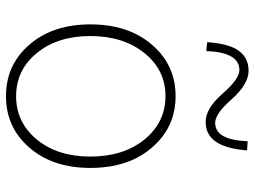

<svg xmlns="http://www.w3.org/2000/svg" viewBox="-122 -696 831 626"><g transform="rotate(90 293.0 -382.5)"><path d="M129 -59Q59 -136 59 -262Q59 -390 129 -467Q194 -540 293 -540Q392 -540 457 -467Q527 -390 527 -262Q527 -136 457 -59Q392 13 293 13Q194 13 129 -59ZM434 -87Q490 -155 490 -262Q490 -370 434 -439Q378 -507 293 -507Q208 -507 153 -439Q97 -370 97 -262Q97 -155 153 -87Q208 -20 293 -20Q378 -20 434 -87ZM285 -693Q237 -748 208 -748Q150 -748 146 -640L117 -643Q121 -702 138 -735Q162 -778 210 -778Q254 -778 302 -724Q350 -669 380 -669Q436 -669 440 -775L470 -773Q465 -714 448 -682Q425 -638 377 -638Q333 -638 285 -693Z"/></g></svg>

Font: Noto Sans CJK TC Thin
Style: Regular
Weight: 250
Designer: Ryoko NISHIZUKA ???? (kana & ideographs); Paul D. Hunt (Latin, Greek & Cyrillic); Wenlong ZHANG ??? (bopomofo); Sandoll 
Foundry: Adobe Systems Incorporated
Version: Version 1.004 January 19, 2016